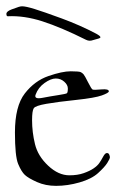

<svg xmlns="http://www.w3.org/2000/svg" viewBox="-35 -588 371 613"><path d="M-9.8 -536.1Q-14.6 -535.6 -14.6 -543.7Q-14.6 -551.8 2.4 -558.1Q19.5 -564.5 25.4 -566.2Q31.2 -567.9 35.6 -567.9Q47.4 -567.9 75.2 -559.3Q103 -550.8 162.1 -529.1Q221.2 -507.3 272 -480.5Q285.6 -473.1 285.6 -469.2Q285.6 -466.3 279.3 -464.8L256.8 -458.5Q254.4 -458 251.5 -458Q245.6 -458 239.7 -460.9Q160.6 -500.5 100.1 -520Q42 -538.6 -9.8 -536.1ZM315.9 -85.9Q315.9 -81.1 307.4 -67.6Q298.8 -54.2 278.1 -35.4Q257.3 -16.6 219 -5.6Q180.7 5.4 144 5.4Q110.4 5.4 83 -6.8Q55.7 -19 44.4 -29.5Q33.2 -40 22.9 -64.7Q12.7 -89.4 12.7 -165Q12.7 -249 44.2 -289.6Q75.7 -330.1 119.6 -345.2Q163.6 -360.4 190.9 -360.4Q218.3 -360.4 223.4 -357.4Q228.5 -354.5 231.9 -350.6Q235.4 -346.7 246.1 -325.4Q256.8 -304.2 260.5 -302.2Q264.2 -300.3 288.3 -302.5Q312.5 -304.7 312.5 -296.4Q312.5 -291.5 290.3 -283.4Q268.1 -275.4 208.3 -269Q148.4 -262.7 113.3 -256.6Q78.1 -250.5 72.8 -242.4Q67.4 -234.4 67.4 -204.1Q67.4 -166 76.7 -127.9Q85.9 -89.8 118.7 -59.1Q151.4 -28.3 186.5 -28.3Q212.9 -28.3 232.2 -35.2Q251.5 -42 263.7 -50.3Q275.9 -58.6 282 -67.4Q288.1 -76.2 294.2 -87.6Q300.3 -99.1 305.9 -99.4Q311.5 -99.6 313.7 -94.5Q315.9 -89.4 315.9 -85.9ZM181.6 -305.7Q181.6 -316.9 170.2 -327.1Q158.7 -337.4 143.1 -337.4Q127.4 -337.4 107.2 -323Q86.9 -308.6 78.6 -285.6Q73.2 -270.5 100.3 -275.6Q127.4 -280.8 151.4 -284.4Q175.3 -288.1 178.5 -290.3Q181.6 -292.5 181.6 -305.7Z"/></svg>

Font: Eadui
Style: Medium
Weight: 500
Designer: Peter S. Baker
Version: Version 1.1